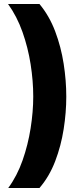

<svg xmlns="http://www.w3.org/2000/svg" viewBox="-20 -736 379 953"><path d="M309 -256Q309 -178 296 -95Q283 -12 254 64Q225 140 176 197H21Q65 137 92 60Q119 -17 132 -99.5Q145 -182 145 -257Q145 -334 132 -417Q119 -500 91.5 -577.5Q64 -655 20 -716H176Q225 -657 254 -580Q283 -503 296 -419.5Q309 -336 309 -256Z"/></svg>

Font: Noto Sans Syriac Western Black
Style: Regular
Weight: 900
Designer: Patrick Giasson and the Monotype Design Team
Foundry: Monotype Imaging Inc.
Version: Version 3.000; ttfautohint (v1.8.4.7-5d5b)